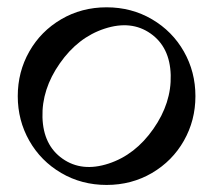

<svg xmlns="http://www.w3.org/2000/svg" viewBox="-20 -511 592 533"><path d="M61.3 -120.4Q29.3 -176.8 29.3 -244.1Q29.3 -311.5 61.3 -367.9Q93.3 -424.3 149.9 -457.5Q206.5 -490.7 275.9 -490.7Q345.2 -490.7 401.9 -457.5Q458.5 -424.3 490.5 -367.9Q522.5 -311.5 522.5 -244.1Q522.5 -176.8 490.5 -120.4Q458.5 -64 401.9 -30.8Q345.2 2.4 275.9 2.4Q206.5 2.4 149.9 -30.8Q93.3 -64 61.3 -120.4ZM146 -335Q95.7 -263.2 97.9 -185.5Q100.1 -107.9 153.8 -70.3Q207.5 -32.7 281.5 -56.9Q355.5 -81.1 405.8 -153.3Q456.1 -225.1 453.9 -302.7Q451.7 -380.4 397.9 -418Q344.2 -455.6 270.3 -431.4Q196.3 -407.2 146 -335Z"/></svg>

Font: Flanker
Style: Regular
Weight: 400
Designer: Flanker
Foundry: Flanker
Version: Version 2.027